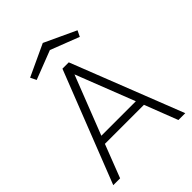

<svg xmlns="http://www.w3.org/2000/svg" viewBox="-238 -955 1071 1071"><g transform="rotate(-45 298.0 -419.5)"><path d="M528 0 452 -196H144L68 0H14L273 -660H323L582 0ZM162 -242H434L298 -590ZM297 -839 484 -752 467 -717 297 -783 127 -717 110 -752Z"/></g></svg>

Font: Lil Grotesk Light
Style: Regular
Weight: 300
Designer: Bastien Sozeau
Foundry: NBR — Bastien Sozeau
Version: Version 3.003; ttfautohint (v1.8.4.7-5d5b);gftools[0.9.33]